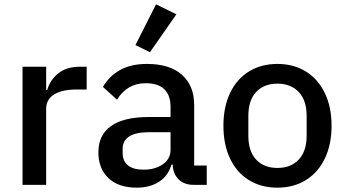

<svg xmlns="http://www.w3.org/2000/svg" viewBox="-20 -853 1595 886"><path d="M84 0V-545H193V-438H198Q211 -484 249 -514.5Q287 -545 348 -545H380V-440H334Q266 -440 229.5 -417Q193 -394 193 -351V0Z M794 -787 672 -612 605 -645 700 -833ZM434 -150Q434 -230 492.5 -271.5Q551 -313 666 -313H767V-360Q767 -413 738.5 -441Q710 -469 652 -469Q567 -469 520 -393L455 -452Q483 -501 533.5 -529.5Q584 -558 658 -558Q763 -558 819.5 -508Q876 -458 876 -368V-89H934V0H874Q830 0 804.5 -25Q779 -50 777 -91V-93H771Q756 -41 713.5 -14Q671 13 611 13Q527 13 480.5 -31Q434 -75 434 -150ZM767 -161V-243H668Q607 -243 576.5 -223.5Q546 -204 546 -167V-147Q546 -109 571 -89.5Q596 -70 642 -70Q696 -70 731.5 -95Q767 -120 767 -161Z M1011 -273Q1011 -359 1041.5 -423.5Q1072 -488 1128.5 -523Q1185 -558 1260 -558Q1335 -558 1391.5 -523Q1448 -488 1479 -423.5Q1510 -359 1510 -273Q1510 -186 1479 -121.5Q1448 -57 1391.5 -22Q1335 13 1260 13Q1185 13 1128.5 -22Q1072 -57 1041.5 -121.5Q1011 -186 1011 -273ZM1395 -227V-318Q1395 -390 1358.5 -428.5Q1322 -467 1260 -467Q1198 -467 1162 -428.5Q1126 -390 1126 -318V-227Q1126 -155 1162 -116.5Q1198 -78 1260 -78Q1322 -78 1358.5 -116.5Q1395 -155 1395 -227Z"/></svg>

Font: IBM Plex Sans JP Medium
Style: Regular
Weight: 500
Designer: Mike Abbink; Paul van der Laan; Pieter van Rosmalen; Wujin Sim; Yejin Wi; Jinhee Kim; Boomi Park; Yona Kim; Kichan Ma
Foundry: Sandoll Inc.
Version: Version 1.001